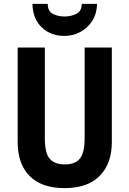

<svg xmlns="http://www.w3.org/2000/svg" viewBox="-20 -959 667 989"><path d="M556 -226Q556 -117 494 -53.5Q432 10 312 10Q195 10 133 -52Q71 -114 71 -228V-714H211V-248Q211 -168 237 -140Q263 -112 314 -112Q367 -112 391.5 -142Q416 -172 416 -249V-714H556ZM480 -939Q479 -890 456 -853Q433 -816 395 -795Q357 -774 312 -774Q242 -774 195.5 -817.5Q149 -861 147 -939H226Q226 -901 252.5 -887.5Q279 -874 313 -874Q345 -874 373 -887.5Q401 -901 401 -939Z"/></svg>

Font: Noto Sans Malayalam Condensed
Style: Bold
Weight: 700
Width: 3
Designer: Jelle Bosma - Monotype Design Team
Foundry: Monotype Imaging Inc.
Version: Version 2.104; ttfautohint (v1.8.4.7-5d5b)